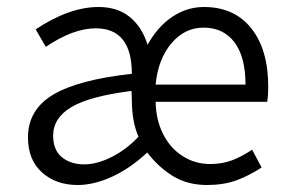

<svg xmlns="http://www.w3.org/2000/svg" viewBox="-20 -517 825 549"><path d="M60 -124Q60 -203 131.5 -246Q203 -289 357 -306Q357 -436 254 -436Q189 -436 111 -383L82 -433Q178 -497 262 -497Q316 -497 351 -468.5Q386 -440 402 -389Q430 -440 472 -468.5Q514 -497 563 -497Q650 -497 698.5 -436Q747 -375 747 -269Q747 -244 744 -226H425Q426 -174 446.5 -133.5Q467 -93 502.5 -70.5Q538 -48 581 -48Q615 -48 643 -58.5Q671 -69 701 -89L728 -38Q691 -14 655 -1Q619 12 572 12Q516 12 474.5 -13.5Q433 -39 401 -81Q353 -36 301 -12Q249 12 202 12Q140 12 100 -24Q60 -60 60 -124ZM682 -275Q682 -354 650.5 -396Q619 -438 562 -438Q508 -438 470 -393Q432 -348 425 -275ZM376 -126Q357 -169 357 -232L356 -257Q237 -242 184.5 -211Q132 -180 132 -129Q132 -88 157 -67.5Q182 -47 221 -47Q257 -47 299 -68Q341 -89 376 -126Z"/></svg>

Font: Assistant-zap
Style: zap
Weight: 400
Designer: Hebrew By Ben Nathan, Latin by Paul Hunt
Version: Version 2.001